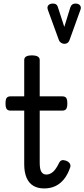

<svg xmlns="http://www.w3.org/2000/svg" viewBox="-20 -1041 474 1078"><path d="M228 17Q192 17 167 2Q142 -13 129 -43.5Q116 -74 116 -118V-420H39Q24 -420 17.5 -429Q11 -438 11 -460Q11 -483 17.5 -491.5Q24 -500 39 -500H116V-704Q116 -717 126.5 -723.5Q137 -730 159 -730Q181 -730 192 -723.5Q203 -717 203 -704V-500H330Q345 -500 351.5 -491.5Q358 -483 358 -460Q358 -438 351.5 -429Q345 -420 330 -420H203V-126Q203 -91 212.5 -76Q222 -61 240 -61Q260 -61 277.5 -76Q295 -91 313 -129Q318 -138 326.5 -141Q335 -144 350 -139Q366 -133 372 -122.5Q378 -112 374 -101Q360 -60 338.5 -34Q317 -8 289.5 4.5Q262 17 228 17ZM404 -1021Q421 -1021 429 -1011Q437 -1001 432 -987L370 -815Q366 -805 359 -800Q352 -795 341 -795Q331 -795 322.5 -801Q314 -807 311 -815L249 -985Q243 -1002 251.5 -1011.5Q260 -1021 277 -1021Q289 -1021 295 -1016.5Q301 -1012 304 -1004L341 -890L375 -1000Q379 -1011 386 -1016Q393 -1021 404 -1021Z"/></svg>

Font: Playwrite FR Moderne
Style: Regular
Weight: 400
Designer: Veronika Burian, José Scaglione
Foundry: TypeTogether
Version: Version 1.002